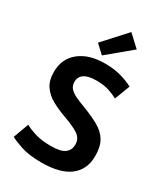

<svg xmlns="http://www.w3.org/2000/svg" viewBox="-232 -1061 1032 1180"><g transform="rotate(30 284.0 -471.5)"><path d="M262 14Q173 14 117.5 -4.5Q62 -23 36 -38L76 -147Q104 -131 150 -117Q196 -103 262 -103Q331 -103 359.5 -125Q388 -147 388 -186Q388 -229 351 -253.5Q314 -278 239 -304Q190 -322 147 -345.5Q104 -369 77 -407Q50 -445 50 -507Q50 -601 117 -655Q184 -709 298 -709Q365 -709 415.5 -694Q466 -679 498 -661L457 -553Q428 -569 391.5 -580.5Q355 -592 305 -592Q190 -592 190 -517Q190 -489 207 -471Q224 -453 253 -439.5Q282 -426 318 -413Q386 -387 433 -360.5Q480 -334 504.5 -293.5Q529 -253 529 -186Q529 -90 461.5 -38Q394 14 262 14ZM255 -742 195 -798 340 -957 422 -881Z"/></g></svg>

Font: Ubuntu Sans
Style: Bold
Weight: 700
Designer: Dalton Maag Ltd
Foundry: Dalton Maag Ltd
Version: Version 1.006; ttfautohint (v1.8.4.7-5d5b)